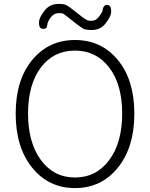

<svg xmlns="http://www.w3.org/2000/svg" viewBox="-20 -946 766 979"><path d="M362.5 13Q228 13 144 -91Q60 -195 60 -366.5Q60 -538 144 -640Q228 -742 362.5 -742Q497 -742 581 -640Q665 -538 665 -366.5Q665 -195 581 -91Q497 13 362.5 13ZM188.5 -130Q254 -41 362.5 -41Q471 -41 537 -130Q603 -219 603 -367Q603 -515 537 -601.5Q471 -688 362 -688Q253 -688 188 -601.5Q123 -515 123 -367Q123 -219 188.5 -130ZM448 -793Q417 -793 406 -799Q389 -809 374 -821L328 -857Q315 -868 301 -877Q297 -879 279 -879Q255 -879 238.5 -857Q222 -835 220.5 -816Q219 -797 198 -799Q177 -800 179 -836Q180 -856 206.5 -891Q233 -926 278 -926Q308 -926 318 -920Q335 -910 350 -898L397 -861Q410 -851 425 -843Q429 -840 447 -840Q470 -840 485.5 -862Q501 -884 502 -888Q506 -923 527 -921Q548 -920 547 -884Q546 -863 519.5 -828Q493 -793 448 -793Z"/></svg>

Font: Resource Han Rounded JP Light
Style: Regular
Weight: 300
Designer: Cyano Hao (round all glyphs); Ryoko NISHIZUKA 西塚涼子 (kana, bopomofo & ideographs); Paul D. Hunt (Latin, Greek & Cyrillic)
Foundry: Cyano Hao
Version: 0.990